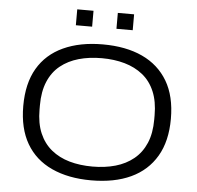

<svg xmlns="http://www.w3.org/2000/svg" viewBox="-58 -928 1026 999"><g transform="rotate(5 454.5 -428.0)"><path d="M454 12Q335 12 248 -28Q161 -68 115 -147Q69 -226 69 -343Q69 -461 115 -539.5Q161 -618 248 -658Q335 -698 454 -698Q575 -698 661 -658Q747 -618 793.5 -539.5Q840 -461 840 -343Q840 -226 793.5 -147Q747 -68 661 -28Q575 12 454 12ZM455 -60Q520 -60 574.5 -75.5Q629 -91 669.5 -124Q710 -157 732 -208.5Q754 -260 754 -332V-354Q754 -426 732 -478Q710 -530 669.5 -562.5Q629 -595 574.5 -610.5Q520 -626 455 -626Q389 -626 334.5 -610.5Q280 -595 239.5 -562.5Q199 -530 177 -478Q155 -426 155 -354V-332Q155 -260 177 -208.5Q199 -157 239.5 -124Q280 -91 334.5 -75.5Q389 -60 455 -60ZM305 -785V-868H390V-785ZM517 -785V-868H602V-785Z"/></g></svg>

Font: Archivo SemiExpanded Light
Style: Regular
Weight: 300
Width: 6
Designer: Hector Gatti
Foundry: Omnibus-Type
Version: Version 2.001